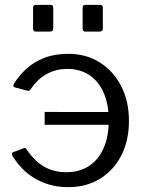

<svg xmlns="http://www.w3.org/2000/svg" viewBox="-20 -762 598 792"><path d="M199.7 -729.8V-646.9Q199.7 -638.3 196.4 -634.9Q193 -631.6 183.1 -631.6H130.5Q121.8 -631.6 119.1 -634.6Q116.4 -637.5 116.4 -644.9V-729.2Q116.4 -742 127.4 -742H188.8Q199.7 -742 199.7 -729.8ZM404.2 -729.8V-646.9Q404.2 -638.3 400.8 -634.9Q397.5 -631.6 387.5 -631.6H334.9Q326.3 -631.6 323.6 -634.6Q320.9 -637.5 320.9 -644.9V-729.2Q320.9 -742 331.8 -742H393.3Q404.2 -742 404.2 -729.8ZM261.7 -540Q334.9 -540 391.3 -504.6Q447.6 -469.3 479.8 -406.9Q511.9 -344.6 511.9 -263Q511.9 -182 480.3 -120.5Q448.6 -59 392.3 -24.5Q335.9 10 261.7 10Q219 10 183.3 -0.5Q147.6 -11.1 118.8 -29Q90 -46.9 68 -70.7Q46 -94.5 30.4 -120.8Q26.8 -131.3 34.3 -134.3L76.9 -150.2Q85.2 -153.9 89.6 -145.9Q121.1 -99 160.8 -75.3Q200.4 -51.7 254.4 -51.7Q307.4 -51.7 346.6 -77Q385.8 -102.4 407.2 -150.4Q428.6 -198.4 428.6 -265Q428.6 -331.3 407.8 -379Q386.9 -426.8 348.5 -452.3Q310.2 -477.8 256.7 -477.8Q213.3 -477.8 175.4 -458.2Q137.5 -438.6 106.9 -394.5Q104.1 -389.4 101 -388.1Q97.9 -386.7 94.2 -387.7L41.9 -401.3Q31.4 -403.7 36.9 -415.7Q58.2 -450.3 89 -478.4Q119.7 -506.6 162.8 -523.3Q205.8 -540 261.7 -540ZM465.8 -247.1H164.2V-300.2L465.8 -299.9Z"/></svg>

Font: Libre Franklin Thin
Style: Regular
Weight: 100
Designer: Pablo Impallari, Rodrigo Fuenzalida, Nhung Nguyen
Foundry: Impallari Type
Version: Version 3.000